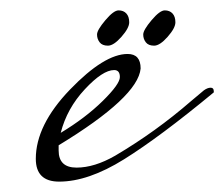

<svg xmlns="http://www.w3.org/2000/svg" viewBox="-20 -340 432 370"><path d="M373 -166Q380 -171 386 -171Q392 -171 392 -164V-162Q288 -76 219 -33Q150 10 94 10Q49 10 49 -34Q49 -99 115 -167.5Q181 -236 226 -236Q251 -236 251 -208Q246 -153 93 -60V-50Q93 -17 127.5 -17Q162 -17 202 -40Q280 -86 348 -145ZM200 -205Q178 -205 143.5 -168Q109 -131 97 -84Q145 -113 178 -145.5Q211 -178 211 -191.5Q211 -205 200 -205ZM208.5 -320Q218 -320 223.5 -314Q229 -308 229 -297Q229 -286 214 -269Q199 -252 188 -252Q177 -252 172 -258.5Q167 -265 167 -273.5Q167 -282 183 -301Q199 -320 208.5 -320ZM297.5 -320Q307 -320 312.5 -314Q318 -308 318 -297Q318 -286 303 -269Q288 -252 277 -252Q266 -252 261 -258.5Q256 -265 256 -273.5Q256 -282 272 -301Q288 -320 297.5 -320Z"/></svg>

Font: Mrs Saint Delafield
Style: Regular
Weight: 400
Designer: Alejandro Paul
Foundry: Alejandro Paul
Version: Version 1.001